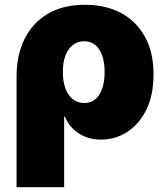

<svg xmlns="http://www.w3.org/2000/svg" viewBox="-20 -568 682 792"><path d="M48.3 204.1V-252.4Q48.3 -341.8 81.8 -408.4Q115.2 -475.1 178.2 -511.7Q241.2 -548.3 330.6 -548.3Q415 -548.3 478.3 -514.9Q541.5 -481.4 577.4 -417.2Q613.3 -353 613.3 -261.2Q613.3 -176.3 584 -116.2Q554.7 -56.2 505.6 -24.2Q456.5 7.8 396.5 7.8Q359.4 7.8 329.8 -4.6Q300.3 -17.1 279.5 -38.3Q258.8 -59.6 247.6 -87.4H244.6V204.1ZM327.6 -143.1Q354.5 -143.1 373 -158.4Q391.6 -173.8 401.6 -202.6Q411.6 -231.4 411.6 -271Q411.6 -310.5 401.6 -338.9Q391.6 -367.2 373 -382.6Q354.5 -397.9 327.6 -397.9Q300.8 -397.9 280.8 -382.6Q260.7 -367.2 250 -338.9Q239.3 -310.5 239.3 -271Q239.3 -231.9 250 -203.1Q260.7 -174.3 280.5 -158.7Q300.3 -143.1 327.6 -143.1Z"/></svg>

Font: Inter 17pt Black
Style: Regular
Weight: 900
Version: Version 4.001;git-66647c0bb